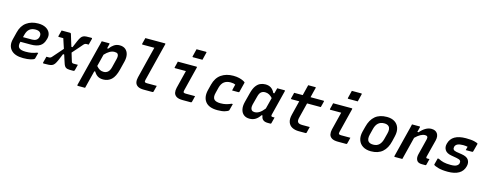

<svg xmlns="http://www.w3.org/2000/svg" viewBox="-30 -1726 7259 2866"><g transform="rotate(15 3600.0 -293.5)"><path d="M367 -547Q438 -547 484.5 -521.5Q531 -496 549.5 -454Q568 -412 554 -362L549 -346Q530 -276 479 -245Q428 -214 339 -214H179L177 -208Q161 -150 186 -121Q213 -91 292 -91Q344 -91 382.5 -98.5Q421 -106 461 -122H479Q468 -77 456 -33Q455 -30 454 -28Q453 -26 451 -24Q437 -10 391.5 0.5Q346 11 280 11Q150 11 91.5 -53Q33 -117 60 -223L88 -335Q114 -442 188 -494.5Q262 -547 367 -547ZM350 -449Q295 -449 259.5 -421Q224 -393 208 -330L198 -291H338Q376 -291 401.5 -307Q427 -323 436 -357Q447 -401 422 -426Q412 -437 394 -443Q376 -449 350 -449Z M729 -536H860Q872 -536 876 -524Q889 -481 903.5 -433.5Q918 -386 933 -338H951Q977 -401 994.5 -441Q1012 -481 1027 -502.5Q1042 -524 1061.5 -533.5Q1081 -543 1111 -544.5Q1141 -546 1188 -546Q1201 -546 1199 -533Q1195 -517 1187.5 -489.5Q1180 -462 1174 -437H1139Q1116 -437 1097 -415Q1081 -396 1044 -353.5Q1007 -311 958 -256Q969 -219 979.5 -184.5Q990 -150 999 -122Q1007 -104 1029 -104H1096Q1095 -99 1090 -80Q1085 -61 1080.5 -42.5Q1076 -24 1074 -18Q1070 0 1053 0H997Q958 0 935.5 -15.5Q913 -31 899 -77Q889 -107 879 -138Q869 -169 859 -200H841Q815 -136 797.5 -96Q780 -56 764 -34Q748 -12 727.5 -3Q707 6 676 8Q645 10 597 10Q584 10 586 -3Q591 -20 598 -47.5Q605 -75 611 -99H652Q676 -99 694 -121Q711 -140 747 -181.5Q783 -223 833 -280Q820 -318 807.5 -356.5Q795 -395 783 -432H713Q702 -432 705 -443Q711 -466 717.5 -491.5Q724 -517 729 -536Z M1349 -536H1463Q1468 -536 1470.5 -532.5Q1473 -529 1471 -525Q1462 -491 1454 -455H1472Q1501 -496 1539 -521.5Q1577 -547 1625 -547Q1681 -547 1715 -519Q1749 -491 1760 -443Q1771 -395 1756 -333L1722 -197Q1694 -85 1642 -37.5Q1590 10 1516 10Q1461 10 1427 -13.5Q1393 -37 1373 -74H1358Q1341 -6 1323.5 62.5Q1306 131 1289 200H1176Q1172 200 1169 196.5Q1166 193 1167 189Q1206 33 1245.5 -123.5Q1285 -280 1324 -435Q1332 -463 1338 -488Q1344 -513 1349 -536ZM1575 -432Q1503 -432 1427 -349Q1415 -302 1403.5 -255.5Q1392 -209 1380 -162Q1409 -129 1434.5 -115.5Q1460 -102 1492 -102Q1532 -102 1559 -126Q1586 -150 1599 -203L1633 -340Q1646 -396 1624 -418Q1611 -432 1575 -432Z M1966 -750H2269Q2280 -750 2277 -739Q2240 -591 2203 -444.5Q2166 -298 2129 -149Q2122 -123 2131 -113Q2136 -109 2143.5 -107Q2151 -105 2164 -105H2315Q2309 -82 2303 -58Q2297 -34 2291 -11Q2288 0 2277 0H2143Q2080 0 2047.5 -21Q2015 -42 2007.5 -77.5Q2000 -113 2011 -156Q2042 -282 2072 -402.5Q2102 -523 2133 -645H1951Q1939 -645 1942 -656Q1948 -679 1954 -703Q1960 -727 1966 -750Z M2525 -536H2814Q2825 -536 2822 -525Q2798 -431 2775 -337.5Q2752 -244 2728 -149Q2721 -123 2730 -113Q2740 -105 2763 -105H2907Q2902 -82 2896 -58Q2890 -34 2884 -11Q2881 0 2870 0H2743Q2679 0 2646 -21Q2613 -42 2606 -77Q2599 -112 2609 -154Q2626 -225 2643.5 -293Q2661 -361 2678 -431H2510Q2499 -431 2502 -442Q2508 -465 2514 -489Q2520 -513 2525 -536ZM2747 -787H2894Q2905 -787 2902 -776L2873 -658H2726Q2715 -658 2718 -669Z M3381 -547Q3433 -547 3471.5 -537.5Q3510 -528 3534 -516Q3558 -504 3566 -496Q3569 -492 3567 -486L3530 -339Q3528 -330 3516 -330H3419L3421 -340Q3426 -362 3431.5 -385Q3437 -408 3442 -427Q3427 -434 3409.5 -437.5Q3392 -441 3367 -441Q3307 -441 3268 -411.5Q3229 -382 3212 -317L3191 -233Q3171 -159 3203 -127Q3232 -100 3300 -100Q3347 -100 3385.5 -109.5Q3424 -119 3464 -137H3482Q3475 -112 3469 -87Q3463 -62 3456 -37Q3454 -31 3451 -28Q3438 -16 3395.5 -2.5Q3353 11 3282 11Q3149 11 3095 -59.5Q3041 -130 3070 -245L3092 -332Q3120 -442 3196 -494.5Q3272 -547 3381 -547Z M3878 -547Q3931 -547 3966 -523Q4001 -499 4023 -452H4039Q4044 -470 4049 -489.5Q4054 -509 4061 -536H4174Q4185 -536 4182 -524Q4158 -427 4132 -324.5Q4106 -222 4084 -134Q4077 -104 4104 -104H4136Q4130 -81 4124 -57Q4118 -33 4112 -10Q4109 0 4099 0H4057Q4008 0 3982.5 -23Q3957 -46 3955 -87H3939Q3909 -40 3869.5 -15Q3830 10 3777 10Q3723 10 3688 -17.5Q3653 -45 3641.5 -95.5Q3630 -146 3647 -213L3685 -360Q3704 -434 3733.5 -474.5Q3763 -515 3800 -531Q3837 -547 3878 -547ZM3781 -120Q3797 -104 3825 -104Q3862 -104 3898 -126Q3934 -148 3975 -200Q3986 -243 3997 -286Q4008 -329 4019 -373Q3996 -400 3967 -416Q3938 -432 3904 -432Q3867 -432 3842.5 -412Q3818 -392 3805 -342L3770 -209Q3755 -146 3781 -120Z M4680 -103Q4673 -79 4668 -57Q4663 -35 4657 -11Q4654 0 4643 0H4538Q4477 0 4433.5 -23Q4390 -46 4373 -93.5Q4356 -141 4374 -212Q4388 -268 4401.5 -323Q4415 -378 4429 -433H4309Q4296 -433 4300 -444Q4306 -469 4311.5 -490Q4317 -511 4323 -536H4455Q4463 -570 4471 -600Q4477 -626 4483.5 -650.5Q4490 -675 4496 -700H4606Q4618 -700 4614 -689Q4604 -651 4594.5 -612.5Q4585 -574 4576 -536H4777Q4789 -536 4785 -525Q4779 -500 4774 -479Q4769 -458 4762 -433H4550Q4536 -377 4522 -321Q4508 -265 4494 -209Q4485 -177 4485.5 -155.5Q4486 -134 4499 -121Q4517 -103 4567 -103Z M4925 -536H5214Q5225 -536 5222 -525Q5198 -431 5175 -337.5Q5152 -244 5128 -149Q5121 -123 5130 -113Q5140 -105 5163 -105H5307Q5302 -82 5296 -58Q5290 -34 5284 -11Q5281 0 5270 0H5143Q5079 0 5046 -21Q5013 -42 5006 -77Q4999 -112 5009 -154Q5026 -225 5043.5 -293Q5061 -361 5078 -431H4910Q4899 -431 4902 -442Q4908 -465 4914 -489Q4920 -513 4925 -536ZM5147 -787H5294Q5305 -787 5302 -776L5273 -658H5126Q5115 -658 5118 -669Z M5756 -547Q5828 -547 5876 -516.5Q5924 -486 5942.5 -430Q5961 -374 5943 -298L5924 -217Q5898 -105 5831 -47Q5764 11 5654 11Q5579 11 5528.5 -20.5Q5478 -52 5459 -108.5Q5440 -165 5458 -239L5479 -320Q5507 -433 5575 -490Q5643 -547 5756 -547ZM5741 -444Q5684 -444 5649 -412.5Q5614 -381 5599 -322L5574 -223Q5566 -191 5568.5 -163Q5571 -135 5588 -118Q5611 -94 5662 -94Q5718 -94 5751.5 -126Q5785 -158 5800 -215L5825 -312Q5834 -345 5831.5 -374Q5829 -403 5811 -421Q5788 -444 5741 -444Z M6144 -536H6261Q6273 -536 6269 -525Q6260 -488 6250 -448H6269Q6310 -496 6354 -521.5Q6398 -547 6443 -547Q6507 -547 6535.5 -505Q6564 -463 6547 -394Q6530 -327 6513 -261.5Q6496 -196 6479 -127Q6476 -112 6481 -107Q6485 -103 6497 -103H6530Q6524 -80 6518.5 -57Q6513 -34 6507 -11Q6504 0 6493 0H6439Q6378 0 6358 -38Q6338 -76 6352 -131Q6368 -194 6382.5 -252Q6397 -310 6413 -375Q6428 -432 6376 -432Q6308 -432 6226 -350Q6204 -262 6182 -174.5Q6160 -87 6138 0H6021Q6009 0 6013 -11Q6040 -118 6066.5 -224.5Q6093 -331 6120 -437Q6128 -467 6134 -492Q6140 -517 6144 -536Z M6977 -545Q7062 -545 7108 -533Q7154 -521 7162 -513Q7165 -509 7162 -501L7131 -384Q7128 -373 7116 -373H7018L7020 -381Q7024 -395 7026.5 -406.5Q7029 -418 7032 -428Q7016 -431 6999 -433Q6982 -435 6962 -435Q6904 -435 6874.5 -419.5Q6845 -404 6838 -375Q6832 -351 6843 -334.5Q6854 -318 6891 -311L6974 -298Q7057 -285 7083.5 -243Q7110 -201 7096 -145Q7076 -66 7011 -28.5Q6946 9 6842 9Q6747 9 6690.5 -8.5Q6634 -26 6622 -37Q6620 -40 6621 -47Q6629 -76 6634.5 -98.5Q6640 -121 6646 -144H6663Q6704 -122 6747 -111.5Q6790 -101 6857 -101Q6919 -101 6946.5 -117Q6974 -133 6981 -158Q6987 -184 6974.5 -200Q6962 -216 6917 -224L6833 -239Q6760 -251 6732.5 -293.5Q6705 -336 6720 -392Q6740 -470 6804.5 -507.5Q6869 -545 6977 -545Z"/></g></svg>

Font: Recursive Mn Lnr St SmB
Style: Italic
Weight: 600
Italic angle: -15°
Monospace: yes
Version: Version 1.079;hotconv 1.0.112;makeotfexe 2.5.65598; ttfautoh